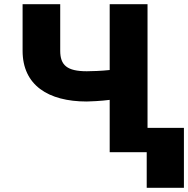

<svg xmlns="http://www.w3.org/2000/svg" viewBox="-20 -727 898 917"><path d="M87.9 -707V-484.4C87.9 -320.3 210 -242.2 394.5 -242.2C406.7 -242.2 463.9 -244.6 503.9 -250V0H680.7V169.9H858.4V-116.2H684.6V-707H503.9V-392.6C466.3 -388.2 413.6 -386.7 394.5 -386.7C299.8 -386.7 267.6 -416 267.6 -484.4V-707Z"/></svg>

Font: Pretendard Black
Style: Regular
Weight: 900
Designer: Base glyphs from Inter by Rasmus Andersson; Hangeul glyphs from Noto Sans CJK(Source Han Sans) by Jang Soo-young and Kan
Foundry: Kil Hyung-jin
Version: Version 1.309;Glyphs 3.2 (3225)